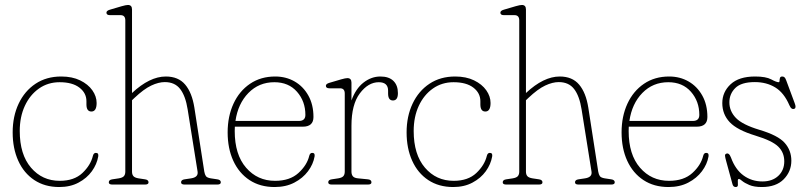

<svg xmlns="http://www.w3.org/2000/svg" viewBox="-20 -743 3244 773"><path d="M369 -328.5Q369 -294 348 -294Q328 -294 328 -322.5V-335.5Q328 -368.5 299.8 -390.2Q271.5 -412 220 -412Q173 -412 136.8 -386.5Q100.5 -361 80 -316.8Q59.5 -272.5 59.5 -215.5Q59.5 -121 104.8 -68Q150 -15 220.5 -15Q278.5 -15 311.8 -46.5Q345 -78 354 -115.5Q357 -127.5 366 -127.5Q378 -127.5 375.5 -113Q370 -81.5 349.8 -53.5Q329.5 -25.5 296.2 -7.8Q263 10 218.5 10Q160.5 10 118.2 -18Q76 -46 53.5 -95.8Q31 -145.5 31 -210Q31 -274.5 55 -325.5Q79 -376.5 123 -405.8Q167 -435 226.5 -435Q270.5 -435 302.5 -419.5Q334.5 -404 351.8 -379.5Q369 -355 369 -328.5Z M511.5 -705V-368.5Q582.5 -435 647.5 -435Q698 -435 725.5 -402.5Q753 -370 762.5 -310L802.5 -52Q804.5 -40.5 809 -34Q813.5 -27.5 828.5 -25L855 -21Q869 -19 869 -9Q869 0 855 0H723Q709 0 709 -9Q709 -19 723 -21L749.5 -25Q779 -29.5 775.5 -52L735.5 -302.5Q727 -356.5 705.5 -384.5Q684 -412.5 643.5 -412.5Q618.5 -412.5 588.8 -398.5Q559 -384.5 521 -348.5L511.5 -339.5V-52Q511.5 -40.5 517 -34Q522.5 -27.5 537.5 -25L564 -21Q578 -19 578 -9Q578 0 564 0H432Q418 0 418 -9Q418 -19 432 -21L458.5 -25Q473.5 -27.5 479 -34Q484.5 -40.5 484.5 -52V-661Q484.5 -682 465.5 -682H423Q408.5 -682 408.5 -692Q408.5 -700 422.5 -704L470 -718Q487.5 -723 495 -723Q511.5 -723 511.5 -705Z M1242 -272Q1242 -233 1199 -233H925.5Q925 -224.5 925 -215.5Q925 -120.5 970.8 -67.8Q1016.5 -15 1087.5 -15Q1147 -15 1181.5 -46.5Q1216 -78 1225 -115.5Q1228 -127.5 1237 -127.5Q1249 -127.5 1246.5 -113Q1241 -81.5 1220 -53.5Q1199 -25.5 1165 -7.8Q1131 10 1085.5 10Q1027 10 984.5 -18Q942 -46 919.2 -95.8Q896.5 -145.5 896.5 -210Q896.5 -274.5 920 -325.5Q943.5 -376.5 986.8 -405.8Q1030 -435 1088 -435Q1131.5 -435 1166.2 -415Q1201 -395 1221.5 -358.2Q1242 -321.5 1242 -272ZM1084.5 -412Q1022.5 -412 980.2 -368.8Q938 -325.5 928 -256H1183Q1209.5 -256 1209.5 -280.5Q1209.5 -335 1175.8 -373.5Q1142 -412 1084.5 -412Z M1395 -410.5V-338.5Q1412 -386 1443.5 -410.5Q1475 -435 1511.5 -435Q1546 -435 1564 -417.2Q1582 -399.5 1582 -368Q1582 -338.5 1562 -338.5Q1542.5 -338.5 1542.5 -366.5V-378Q1542.5 -412 1505 -412Q1462.5 -412 1428.8 -367.2Q1395 -322.5 1395 -236.5V-52Q1395 -40.5 1400.5 -33.5Q1406 -26.5 1421 -25L1461.5 -21Q1475.5 -19.5 1475.5 -9Q1475.5 0 1461.5 0H1315.5Q1301.5 0 1301.5 -9Q1301.5 -19 1315.5 -21L1342 -25Q1357 -27.5 1362.5 -34Q1368 -40.5 1368 -52V-366.5Q1368 -387.5 1349 -387.5H1306.5Q1292 -387.5 1292 -397.5Q1292 -405.5 1306 -409.5L1353.5 -423.5Q1371 -428.5 1378.5 -428.5Q1395 -428.5 1395 -410.5Z M1955 -328.5Q1955 -294 1934 -294Q1914 -294 1914 -322.5V-335.5Q1914 -368.5 1885.8 -390.2Q1857.5 -412 1806 -412Q1759 -412 1722.8 -386.5Q1686.5 -361 1666 -316.8Q1645.5 -272.5 1645.5 -215.5Q1645.5 -121 1690.8 -68Q1736 -15 1806.5 -15Q1864.5 -15 1897.8 -46.5Q1931 -78 1940 -115.5Q1943 -127.5 1952 -127.5Q1964 -127.5 1961.5 -113Q1956 -81.5 1935.8 -53.5Q1915.5 -25.5 1882.2 -7.8Q1849 10 1804.5 10Q1746.5 10 1704.2 -18Q1662 -46 1639.5 -95.8Q1617 -145.5 1617 -210Q1617 -274.5 1641 -325.5Q1665 -376.5 1709 -405.8Q1753 -435 1812.5 -435Q1856.5 -435 1888.5 -419.5Q1920.5 -404 1937.8 -379.5Q1955 -355 1955 -328.5Z M2097.5 -705V-368.5Q2168.5 -435 2233.5 -435Q2284 -435 2311.5 -402.5Q2339 -370 2348.5 -310L2388.5 -52Q2390.5 -40.5 2395 -34Q2399.5 -27.5 2414.5 -25L2441 -21Q2455 -19 2455 -9Q2455 0 2441 0H2309Q2295 0 2295 -9Q2295 -19 2309 -21L2335.5 -25Q2365 -29.5 2361.5 -52L2321.5 -302.5Q2313 -356.5 2291.5 -384.5Q2270 -412.5 2229.5 -412.5Q2204.5 -412.5 2174.8 -398.5Q2145 -384.5 2107 -348.5L2097.5 -339.5V-52Q2097.5 -40.5 2103 -34Q2108.5 -27.5 2123.5 -25L2150 -21Q2164 -19 2164 -9Q2164 0 2150 0H2018Q2004 0 2004 -9Q2004 -19 2018 -21L2044.5 -25Q2059.5 -27.5 2065 -34Q2070.5 -40.5 2070.5 -52V-661Q2070.5 -682 2051.5 -682H2009Q1994.5 -682 1994.5 -692Q1994.5 -700 2008.5 -704L2056 -718Q2073.5 -723 2081 -723Q2097.5 -723 2097.5 -705Z M2828 -272Q2828 -233 2785 -233H2511.5Q2511 -224.5 2511 -215.5Q2511 -120.5 2556.8 -67.8Q2602.5 -15 2673.5 -15Q2733 -15 2767.5 -46.5Q2802 -78 2811 -115.5Q2814 -127.5 2823 -127.5Q2835 -127.5 2832.5 -113Q2827 -81.5 2806 -53.5Q2785 -25.5 2751 -7.8Q2717 10 2671.5 10Q2613 10 2570.5 -18Q2528 -46 2505.2 -95.8Q2482.5 -145.5 2482.5 -210Q2482.5 -274.5 2506 -325.5Q2529.5 -376.5 2572.8 -405.8Q2616 -435 2674 -435Q2717.5 -435 2752.2 -415Q2787 -395 2807.5 -358.2Q2828 -321.5 2828 -272ZM2670.5 -412Q2608.5 -412 2566.2 -368.8Q2524 -325.5 2514 -256H2769Q2795.5 -256 2795.5 -280.5Q2795.5 -335 2761.8 -373.5Q2728 -412 2670.5 -412Z M3049.5 -12.5Q3089.5 -12.5 3113.5 -35Q3137.5 -57.5 3137.5 -93.5Q3137.5 -129 3113.2 -152.8Q3089 -176.5 3021.5 -197Q2947.5 -219.5 2917.8 -251.2Q2888 -283 2888 -328Q2888 -372.5 2921.5 -403.8Q2955 -435 3020 -435Q3063.5 -435 3084.8 -423.5Q3106 -412 3115 -412Q3118.5 -412 3118.5 -417.8Q3118.5 -423.5 3120.2 -429.2Q3122 -435 3129.5 -435Q3134.5 -435 3138.2 -432Q3142 -429 3145.5 -419L3179.5 -327.5Q3186.5 -309.5 3179 -305.5Q3166.5 -299.5 3158 -319.5Q3136.5 -369.5 3101.2 -391Q3066 -412.5 3019 -412.5Q2964.5 -412.5 2940.5 -388.8Q2916.5 -365 2916.5 -331Q2916.5 -295.5 2942.8 -268.2Q2969 -241 3037 -220.5Q3112.5 -198 3139.2 -167.8Q3166 -137.5 3166 -96Q3166 -52.5 3135.2 -21.2Q3104.5 10 3047 10Q3016 10 2996.8 1.8Q2977.5 -6.5 2968 -14.5Q2958.5 -22.5 2955.5 -22.5Q2950 -22.5 2950.5 -14.5Q2951 -6.5 2950.8 1.8Q2950.5 10 2942 10Q2932 10 2929 -1.5L2904 -93Q2899.5 -109 2899 -115.5Q2898.5 -122 2903.5 -124Q2915 -129.5 2923 -108.5Q2940.5 -60.5 2973.5 -36.5Q3006.5 -12.5 3049.5 -12.5Z"/></svg>

Font: Fraunces 144pt S100 Thin
Style: Regular
Weight: 100
Version: Version 1.000; ttfautohint (v1.8.3)